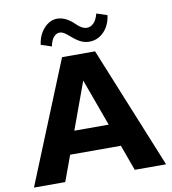

<svg xmlns="http://www.w3.org/2000/svg" viewBox="-97 -1004 974 1088"><g transform="rotate(-10 390.0 -460.0)"><path d="M484.9 -700.2 770 0H589.8L536.1 -147.9H244.1L189.9 0H9.8L294.9 -700.2ZM589.8 -890.1Q582.5 -832 547.1 -795.9Q511.7 -759.8 463.9 -759.8Q437 -759.8 414.1 -771Q391.1 -782.2 363.8 -806.2Q344.7 -823.2 331.3 -831.5Q317.9 -839.8 304.2 -839.8Q286.6 -839.8 271.2 -823Q255.9 -806.2 249 -770L188 -790Q195.3 -847.2 229.2 -883.5Q263.2 -919.9 304.2 -919.9Q355 -919.9 403.8 -871.1Q435.1 -839.8 463.9 -839.8Q485.8 -839.8 502.9 -857.7Q520 -875.5 528.8 -910.2ZM291 -277.8H488.8L390.1 -548.8Z"/></g></svg>

Font: Gully
Style: Bold
Weight: 700
Designer: jaikishan Patel
Foundry: MagicType
Version: Version 1.000;Glyphs 3.2 (3242)